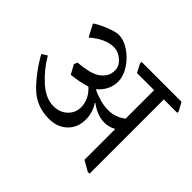

<svg xmlns="http://www.w3.org/2000/svg" viewBox="-155 -876 1119 1119"><g transform="rotate(45 404.5 -316.5)"><path d="M809 -582H698V30H683L620 -6V-259H618Q584 -241 549 -241Q490 -241 431 -285L428 -283Q460 -235 460 -177Q460 -111 417 -69.5Q374 -28 304 -28Q200 -28 130 -97.5Q60 -167 6 -264L39 -285Q82 -211 144.5 -155Q207 -99 271 -99Q323 -99 356.5 -131Q390 -163 390 -209Q390 -241 375 -271.5Q360 -302 334 -324Q281 -307 213 -300L182 -357L191 -378Q280 -385 322 -409Q348 -425 363 -447Q378 -469 378 -502Q377 -537 345.5 -564.5Q314 -592 276 -592Q209 -592 133 -527L93 -603Q121 -623 171 -643Q221 -663 247 -663Q288 -663 332.5 -633.5Q377 -604 407 -558Q437 -512 437 -465Q437 -432 421.5 -400.5Q406 -369 376 -344Q405 -329 442 -318.5Q479 -308 512 -308Q544 -308 570 -317.5Q596 -327 620 -345V-580H479L452 -631V-645H781L809 -593Z"/></g></svg>

Font: Grenzecho Serif
Style: Serif-Regular
Weight: 400
Designer: Dan Reynolds
Foundry: Dan Reynolds
Version: Version 1.001; ttfautohint (v1.1) -l 5 -r 5 -G 72 -x 0 -D la